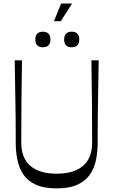

<svg xmlns="http://www.w3.org/2000/svg" viewBox="-20 -1035 630 1066"><path d="M294.7 10.9Q224.4 10.9 179.7 -9.2Q135 -29.3 110.6 -64.8Q86.3 -100.3 76.8 -146.5Q67.3 -192.7 67.3 -244Q67.3 -259.9 67.3 -292.9Q67.3 -325.9 66.9 -371.1Q66.4 -416.3 65.5 -470.4Q64.6 -524.4 63.6 -583.1Q62.7 -641.7 61.7 -700H102.1Q100.1 -586.3 99.1 -472.2Q98 -358.1 98 -243.6Q98 -200.3 110.7 -168Q123.4 -135.7 148.4 -114.3Q173.3 -92.9 210 -81.7Q246.7 -70.6 294.7 -70.6Q342.7 -70.6 379.5 -81.7Q416.3 -92.9 441.2 -114.3Q466.1 -135.7 478.9 -168Q491.6 -200.3 491.6 -243.6Q491.6 -358.1 490.5 -472.2Q489.4 -586.3 487.4 -700H527.9Q526.9 -641.6 525.9 -582.8Q525 -524 524.1 -469.9Q523.1 -415.7 522.7 -370.4Q522.3 -325 522.3 -291.9Q522.3 -258.9 522.3 -242.9Q522.3 -193 513.1 -147.5Q503.9 -102 479.4 -66.1Q454.9 -30.3 410.2 -9.7Q365.6 10.9 294.7 10.9ZM218.1 -772.6Q176.1 -772.6 176.1 -815.9Q176.1 -837.6 187.1 -848.4Q198.1 -859.1 218.1 -859.1Q237.9 -859.1 249 -848.3Q260.1 -837.5 260.1 -815.9Q260.1 -794.2 249.1 -783.4Q238.1 -772.6 218.1 -772.6ZM378.1 -772.6Q336.1 -772.6 336.1 -815.9Q336.1 -837.6 347.1 -848.4Q358.1 -859.1 378.1 -859.1Q397.9 -859.1 409 -848.3Q420.1 -837.5 420.1 -815.9Q420.1 -794.2 409.1 -783.4Q398.1 -772.6 378.1 -772.6ZM279.6 -917.4 319.4 -1015.4H380.3L317.4 -917.4Z"/></svg>

Font: Ojuju ExtraLight
Style: Regular
Weight: 200
Designer: Chisaokwu Joboson, Mirko Velimirovic
Foundry: Udi Foundry
Version: Version 1.000